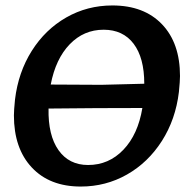

<svg xmlns="http://www.w3.org/2000/svg" viewBox="-20 -672 687 704"><path d="M640 -393Q640 -375 636 -335Q624 -234 573.5 -155Q523 -76 445.5 -32Q368 12 276 12Q162 12 96.5 -58Q31 -128 31 -249Q31 -267 35 -307Q47 -407 96.5 -485.5Q146 -564 223 -608Q300 -652 392 -652Q508 -652 574 -583Q640 -514 640 -393ZM166 -362 352 -361 509 -365Q509 -460 470 -511.5Q431 -563 360 -563Q287 -563 235.5 -509.5Q184 -456 166 -362ZM502 -276Q336 -276 158 -274Q156 -176 194.5 -121.5Q233 -67 303 -67Q379 -67 432.5 -123Q486 -179 502 -276Z"/></svg>

Font: Alegreya SC
Style: Bold Italic
Weight: 700
Italic angle: -7°
Designer: Juan Pablo del Peral
Foundry: Huerta Tipografica
Version: Version 2.007; ttfautohint (v1.6)